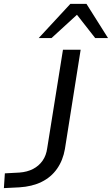

<svg xmlns="http://www.w3.org/2000/svg" viewBox="-59 -961 576 988"><path d="M-39 7 -34 -69 41 -73Q81 -76 111 -91.5Q141 -107 160 -134Q179 -161 184 -199L265 -705H356L275 -194Q265 -136 234.5 -92.5Q204 -49 155 -25Q106 -1 41 3ZM140 -765 303 -941H386L497 -765H431L337 -885L206 -765Z"/></svg>

Font: Nunito Sans 10pt SemiExpanded
Style: Italic
Weight: 400
Width: 6
Italic angle: -9°
Designer: Vernon Adams
Foundry: Vernon Adams
Version: Version 3.101;gftools[0.9.27]